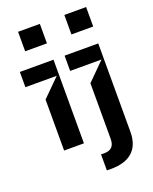

<svg xmlns="http://www.w3.org/2000/svg" viewBox="-176 -877 937 1177"><g transform="rotate(-20 292.0 -288.5)"><path d="M233 -653.4V-780.5H90.9V-653.4ZM534.8 -653.4V-780.5H392.8V-653.4ZM236.5 0V-545.5H17V-446H221.6L107.2 -332.4V0ZM311.8 203.8C321 204.5 329.5 204.5 338.8 204.5C458.8 204.5 528.4 149.1 528.4 31.2V-545.5H308.9V-446H513.5L399.9 -332.4V29.8C399.9 76 380 100.1 331 100.1C324.6 100.1 318.9 100.1 311.8 99.4Z"/></g></svg>

Font: Riot Sans 2.0
Style: Bold
Weight: 600
Designer: Rasmus Andersson
Foundry: rsms
Version: Version 3.006;hotconv 1.0.109;makeotfexe 2.5.65596